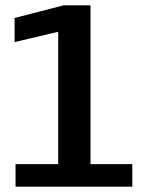

<svg xmlns="http://www.w3.org/2000/svg" viewBox="-20 -696 550 716"><path d="M38 0H473.5V-84H317.5V-676H217L34.5 -629V-539L197 -577.5V-84H38Z"/></svg>

Font: Anybody Thin Medium
Style: Regular
Weight: 500
Version: Version 1.113;gftools[0.9.25]